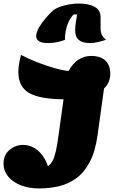

<svg xmlns="http://www.w3.org/2000/svg" viewBox="-20 -1043 650 1088"><path d="M203 25Q144 25 98 7Q52 -11 26 -43Q0 -75 0 -115Q0 -165 34 -193.5Q68 -222 111 -222Q145 -222 177 -203Q209 -184 233 -143.5Q257 -103 265 -37L230 -88Q246 -97 257.5 -106Q269 -115 278.5 -132.5Q288 -150 296 -184.5Q304 -219 312 -278L349 -545L582 -632L533 -278Q520 -183 487.5 -123Q455 -63 409.5 -31Q364 1 311 13Q258 25 203 25ZM356 -480Q208 -480 146 -515.5Q84 -551 84 -635Q84 -656 88 -681Q92 -706 99 -732Q140 -710 191.5 -690Q243 -670 291 -656.5Q339 -643 369 -641Q392 -684 424.5 -705Q457 -726 496 -726Q550 -726 577.5 -699.5Q605 -673 605 -626Q605 -557 539 -518.5Q473 -480 356 -480ZM252 -799Q215 -799 200 -810Q185 -821 185 -838Q185 -860 201 -887.5Q217 -915 240 -941.5Q263 -968 283 -986Q308 -1003 348.5 -1013Q389 -1023 430 -1023Q480 -1023 515 -1005Q550 -987 550 -946V-883Q550 -858 559 -842.5Q568 -827 581 -818Q562 -811 537 -805Q512 -799 487 -799Q451 -799 428.5 -815Q406 -831 406 -874Q406 -891 409.5 -914.5Q413 -938 417 -961H397Q379 -942 368.5 -919Q358 -896 353 -870.5Q348 -845 348 -817Q329 -810 305 -804.5Q281 -799 252 -799Z"/></svg>

Font: Lemonada
Style: Regular
Weight: 400
Designer: Mohamed Gaber (Arabic), Eduardo Tunni (Latin)
Foundry: Kief Type Foundry
Version: Version 4.005